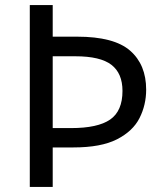

<svg xmlns="http://www.w3.org/2000/svg" viewBox="-20 -734 645 754"><path d="M554 -382Q554 -322 528 -270.5Q502 -219 439.5 -187Q377 -155 268 -155H187V0H97V-714H187V-590H283Q428 -590 491 -535Q554 -480 554 -382ZM259 -231Q364 -231 412.5 -264.5Q461 -298 461 -377Q461 -446 417.5 -479.5Q374 -513 276 -513H187V-231Z"/></svg>

Font: Noto Sans Hanifi Rohingya
Style: Regular
Weight: 400
Designer: Monotype Design Team and DaltonMaag
Foundry: Google LLC
Version: Version 2.101